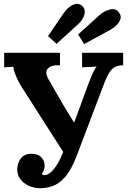

<svg xmlns="http://www.w3.org/2000/svg" viewBox="-20 -979 698 1015"><path d="M193 16Q161 16 133 3.5Q105 -9 88 -31.5Q71 -54 71 -83Q71 -114 89 -140Q107 -166 147 -166Q181 -166 198.5 -147.5Q216 -129 216 -104Q216 -81 201 -60Q206 -53 215 -53Q241 -53 270 -92Q282 -108 291.5 -126Q301 -144 314 -176L89 -528Q75 -551 63 -580.5Q51 -610 51 -626L2 -623V-700H297V-634Q254 -637 234 -617.5Q214 -598 238 -557L321 -413Q332 -394 346.5 -371.5Q361 -349 372 -331Q387 -371 405.5 -421.5Q424 -472 447 -535Q458 -563 468 -587Q478 -611 491 -627L414 -623V-700H631V-634Q596 -634 575 -616Q554 -598 531 -539L385 -154Q357 -81 325 -44.5Q293 -8 259.5 4Q226 16 193 16ZM279 -747 234 -788 319 -913Q338 -940 365 -953Q392 -966 413 -949Q428 -936 428 -918.5Q428 -901 419 -884Q410 -867 396 -854ZM425 -746 393 -797 506 -899Q534 -924 565 -929.5Q596 -935 611 -910Q622 -894 616.5 -877.5Q611 -861 597 -847Q583 -833 566 -823Z"/></svg>

Font: Lora
Style: Bold
Weight: 700
Designer: Olga Karpushina, Alexei Vanyashin (Cyrillic)
Foundry: Cyreal
Version: Version 3.006; ttfautohint (v1.8.4.7-5d5b);gftools[0.9.30]